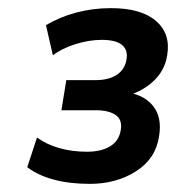

<svg xmlns="http://www.w3.org/2000/svg" viewBox="-20 -729 433 472"><path d="M201 -277Q151 -277 112 -287.5Q73 -298 47 -318L71 -391Q94 -374 125.5 -365Q157 -356 194 -356Q229 -356 251 -369.5Q273 -383 277 -410Q281 -435 264 -446.5Q247 -458 215 -458H131L143 -532H215Q247 -532 267 -545Q287 -558 291 -583Q295 -606 280 -618.5Q265 -631 230 -631Q199 -631 165.5 -620.5Q132 -610 110 -593L93 -667Q126 -687 167 -698Q208 -709 253 -709Q327 -709 363.5 -677.5Q400 -646 391 -593Q385 -554 354.5 -527Q324 -500 283 -492L285 -503Q332 -498 355.5 -469.5Q379 -441 371 -394Q363 -339 314.5 -308Q266 -277 201 -277Z"/></svg>

Font: Mulish ExtraLight
Style: Italic
Weight: 200
Italic angle: -9°
Designer: Vernon Adams
Foundry: Vernon Adams
Version: Version 3.603